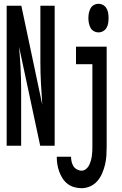

<svg xmlns="http://www.w3.org/2000/svg" viewBox="-20 -765 640 1008"><path d="M15 0V-735H92L202 -215Q198 -271 195 -327.5Q192 -384 192 -441V-735H267V0H191L80 -520Q85 -464 88 -407.5Q91 -351 91 -294V0ZM497 -595Q484 -595 472.5 -601.5Q461 -608 455 -619.5Q449 -631 446.5 -644Q444 -657 444 -670Q444 -683 446.5 -696Q449 -709 455 -720.5Q461 -732 472.5 -738.5Q484 -745 497 -745Q510 -745 521.5 -738.5Q533 -732 539.5 -720.5Q546 -709 548 -696Q550 -683 550 -670Q550 -657 548 -644Q546 -631 539.5 -619.5Q533 -608 521.5 -601.5Q510 -595 497 -595ZM408 223Q389 223 369.5 217.5Q350 212 334.5 200Q319 188 308.5 171.5Q298 155 291 136Q284 117 281 97.5Q278 78 278 58H353Q353 71 356 84Q359 97 365.5 107.5Q372 118 384 124.5Q396 131 408 131Q421 131 431.5 122.5Q442 114 447.5 103Q453 92 456.5 80Q460 68 462 55.5Q464 43 464.5 30Q465 17 465 5V-428H379V-520H540V5Q540 29 538.5 52.5Q537 76 531.5 99Q526 122 516.5 144.5Q507 167 491.5 185Q476 203 454 213Q432 223 408 223Z"/></svg>

Font: Iosevka Semibold Extended
Style: Regular
Weight: 600
Width: 7
Monospace: yes
Designer: Belleve Invis
Foundry: Belleve Invis
Version: Version 32.5.0; ttfautohint (v1.8.4)